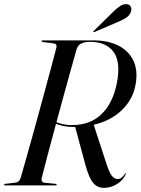

<svg xmlns="http://www.w3.org/2000/svg" viewBox="-29 -895 679 927"><path d="M578.5 -55Q567 -26.5 537.2 -7.2Q507.5 12 472 12Q441.5 12 421.8 -10.8Q402 -33.5 385 -93L334 -282Q331 -282 327.5 -282Q300 -282 278.8 -286.2Q257.5 -290.5 241.5 -297.5Q219.5 -216.5 200.8 -145.8Q182 -75 172.5 -36Q170 -27.5 173 -20.8Q176 -14 184.5 -13L238.5 -7.5Q244.5 -7 244.5 -3.5Q244.5 0 239.5 0H-3.5Q-9 0 -9 -3Q-9 -7.5 -2.5 -7.5L47.5 -13.5Q63.5 -15 71 -37Q79.5 -66.5 93.5 -116Q107.5 -165.5 124.5 -226.2Q141.5 -287 159 -351.5Q176.5 -416 193 -476.8Q209.5 -537.5 222.8 -586.8Q236 -636 243.5 -666Q247 -683 230 -685.5L178 -692Q171.5 -693 171.5 -696.5Q171.5 -700 176.5 -700H422Q492.5 -700 542.5 -674.8Q592.5 -649.5 615 -602.2Q637.5 -555 626 -489Q614.5 -418.5 561.8 -365.8Q509 -313 423.5 -292.5L483.5 -108.5Q499 -60.5 511.5 -45.5Q524 -30.5 539.5 -30.5Q558.5 -30.5 573.5 -55Q576 -59.5 578 -59Q579.5 -58.5 578.5 -55ZM340.5 -656Q331 -622.5 315.2 -566.2Q299.5 -510 280.8 -441.8Q262 -373.5 243.5 -305Q279 -291 317.5 -291Q408 -291 462.8 -345.5Q517.5 -400 535.5 -495.5Q555 -596.5 519 -644.8Q483 -693 406.5 -693Q380 -693 363.2 -684.8Q346.5 -676.5 340.5 -656ZM517.5 -838Q536 -856.5 551.8 -866.2Q567.5 -876 581.5 -875Q597 -874 602.2 -863Q607.5 -852 604 -841Q598 -821 580.5 -809.8Q563 -798.5 542.5 -790L427 -740.5Q422 -738.5 421 -740.5Q420.5 -743 424 -746Z"/></svg>

Font: Fraunces 144pt
Style: Italic
Weight: 400
Italic angle: -16°
Version: Version 1.000;[b76b70a41]